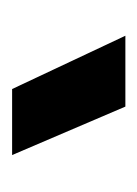

<svg xmlns="http://www.w3.org/2000/svg" viewBox="25 -774 227 317"><g transform="rotate(90 138.5 -615.5)"><path d="M127 -522 39 -709H156L236 -522Z"/></g></svg>

Font: Kanit Medium
Style: Regular
Weight: 500
Designer: Katatrad Team
Foundry: CadsonDemak
Version: Version 2.000; ttfautohint (v1.8.3)